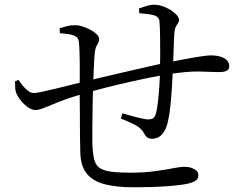

<svg xmlns="http://www.w3.org/2000/svg" viewBox="-20 -783 1040 815"><path d="M548 12Q476 12 426 -0.5Q376 -13 349.5 -44.5Q323 -76 321 -132Q320 -162 319.5 -207Q319 -252 319 -304Q319 -356 318 -407Q319 -467 318.5 -517.5Q318 -568 316 -592Q315 -614 309.5 -621Q304 -628 292 -633Q281 -637 265 -639Q249 -641 234 -642L233 -663Q248 -668 264 -672Q280 -676 300 -676Q314 -676 331 -670.5Q348 -665 364 -656.5Q380 -648 390.5 -637.5Q401 -627 401 -617Q401 -608 397 -601.5Q393 -595 388.5 -585.5Q384 -576 382 -556Q380 -535 378.5 -499Q377 -463 375 -421Q374 -375 373 -326.5Q372 -278 372 -236.5Q372 -195 372 -170Q374 -130 380 -106Q386 -82 402.5 -70.5Q419 -59 450 -54.5Q481 -50 532 -50Q593 -50 639 -56.5Q685 -63 715.5 -69Q746 -75 762 -75Q779 -75 792.5 -70.5Q806 -66 814 -58.5Q822 -51 822 -39Q822 -25 812.5 -17.5Q803 -10 780 -4Q751 3 688.5 7.5Q626 12 548 12ZM130 -316Q110 -316 85.5 -338Q61 -360 49 -388Q45 -397 44.5 -410.5Q44 -424 44 -438L59 -444Q71 -424 89 -406Q107 -388 124 -388Q134 -388 161.5 -394Q189 -400 224 -408.5Q259 -417 292.5 -425.5Q326 -434 348 -439Q368 -444 407 -453.5Q446 -463 495 -474Q544 -485 593 -496.5Q642 -508 682 -516Q729 -525 768 -532.5Q807 -540 835 -544Q863 -548 876 -548Q896 -548 914 -543Q932 -538 942.5 -528Q953 -518 953 -502Q953 -488 942 -482.5Q931 -477 910 -477Q891 -477 870.5 -478Q850 -479 825 -479.5Q800 -480 765 -477Q721 -473 663 -462.5Q605 -452 545 -438.5Q485 -425 433 -412Q381 -399 348 -389Q276 -369 233.5 -352Q191 -335 168 -325.5Q145 -316 130 -316ZM625 -194Q615 -194 607.5 -198Q600 -202 592 -216Q581 -239 552 -253.5Q523 -268 493 -280L500 -302Q533 -292 565 -284Q597 -276 610 -276Q621 -276 629 -280.5Q637 -285 642 -301Q647 -319 650.5 -351Q654 -383 656.5 -419Q659 -455 659 -484Q660 -514 660 -554Q660 -594 659.5 -631Q659 -668 657 -691Q656 -712 631 -719Q620 -722 605 -723.5Q590 -725 571 -727L570 -747Q587 -753 603 -758Q619 -763 633 -763Q657 -763 682 -752Q707 -741 723.5 -726Q740 -711 740 -698Q740 -690 735 -683.5Q730 -677 725.5 -667.5Q721 -658 720 -640Q718 -611 717 -572.5Q716 -534 714 -489Q712 -452 709.5 -410Q707 -368 703 -330.5Q699 -293 693 -268Q686 -234 669 -214Q652 -194 625 -194Z"/></svg>

Font: Noto Serif TC
Style: Regular
Weight: 400
Designer: Ryoko NISHIZUKA  (kana & ideographs); Frank Grießhammer (Latin, Greek & Cyrillic); Wenlong ZHANG  (bopomofo); Sandoll Co
Foundry: Adobe
Version: Version 2.003-H1;hotconv 1.1.1;makeotfexe 2.6.0